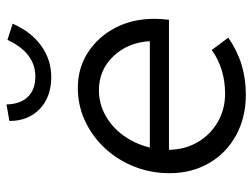

<svg xmlns="http://www.w3.org/2000/svg" viewBox="-113 -656 778 592"><g transform="rotate(-90 276.0 -360.0)"><path d="M280 9Q210 9 155 -21Q100 -51 69 -104.5Q38 -158 38 -226Q38 -284 58.5 -335.5Q79 -387 115.5 -426Q152 -465 199.5 -487Q247 -509 301 -509Q362 -509 410 -478Q458 -447 486 -394Q514 -341 514 -273Q514 -252 511 -228H110Q111 -178 134 -139Q157 -100 196 -77.5Q235 -55 283 -55Q360 -55 418 -96L456 -45Q415 -17 372 -4Q329 9 280 9ZM117 -287H445Q441 -355 398.5 -399.5Q356 -444 294 -444Q252 -444 215.5 -423.5Q179 -403 153.5 -367.5Q128 -332 117 -287ZM334 -591Q273 -591 236 -626.5Q199 -662 199 -720L250 -729Q251 -686 273.5 -663Q296 -640 336 -640Q409 -640 449 -726L499 -710Q474 -653 431 -622Q388 -591 334 -591Z"/></g></svg>

Font: Red Hat Display
Style: Italic
Weight: 400
Italic angle: -12°
Designer: Pentagram, MCKL
Foundry: Pentagram, MCKL
Version: Version 1.023; ttfautohint (v1.8.3)